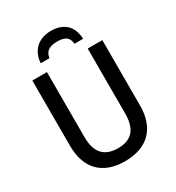

<svg xmlns="http://www.w3.org/2000/svg" viewBox="-216 -1055 1096 1195"><g transform="rotate(-30 331.5 -457.0)"><path d="M334 -924C242 -924 184 -867 179 -781H242C248 -832 286 -847 332 -847C385 -847 417 -834 422 -781H484C480 -871 428 -924 334 -924ZM583 -243V-714H478V-248C478 -140 434 -82 333 -82C235 -82 185 -135 185 -247V-714H80V-244C80 -84 167 10 330 10C500 10 583 -90 583 -243Z"/></g></svg>

Font: Noto Sans SemiCondensed Medium
Style: Regular
Weight: 500
Width: 4
Designer: Monotype Design Team
Foundry: Monotype Imaging Inc.
Version: Version 2.013